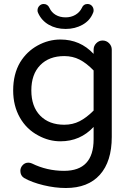

<svg xmlns="http://www.w3.org/2000/svg" viewBox="-20 -707 656 962"><path d="M171 -642Q168 -647 168 -655Q168 -668 177 -677.5Q186 -687 199 -687Q219 -687 228 -667Q238 -645 259 -632.5Q280 -620 309 -620Q336 -620 357.5 -632.5Q379 -645 390 -667Q398 -687 418 -687Q432 -687 440.5 -677.5Q449 -668 449 -655Q449 -647 446 -642Q431 -604 393.5 -583Q356 -562 309 -562Q261 -562 224.5 -583Q188 -604 171 -642ZM81 -395Q114 -449 168.5 -479Q223 -509 283 -509Q382 -509 449 -437V-458Q449 -477 462.5 -490.5Q476 -504 494 -504Q513 -504 526.5 -490.5Q540 -477 540 -458V-21Q540 102 480.5 168.5Q421 235 310 235Q256 235 198 221Q140 207 101 185Q82 173 82 149Q82 133 93.5 120.5Q105 108 122 108Q131 108 140 112Q215 149 301 149Q449 149 449 -9V-71Q382 1 283 1Q225 1 172 -28Q113 -59 79.5 -118Q46 -177 46 -254Q46 -336 81 -395ZM302 -82Q344 -82 378.5 -99.5Q413 -117 449 -153V-354Q413 -391 378.5 -408.5Q344 -426 302 -426Q226 -426 181.5 -380.5Q137 -335 137 -254Q137 -173 181.5 -127.5Q226 -82 302 -82Z"/></svg>

Font: 寒蝉全圆体
Style: Regular
Weight: 400
Designer: Warren2060
      Designed by Motoya company      

      [Varela Round]
      Joe Prince(Latin component); Avraham Cornf
Foundry: ChillType
Version: Version 3.200